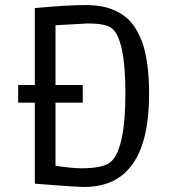

<svg xmlns="http://www.w3.org/2000/svg" viewBox="-20 -728 683 761"><path d="M52 -321V-391H118V-696Q249 -708 317 -708Q385 -708 429.5 -689Q474 -670 500.5 -638.5Q527 -607 544 -560Q571 -482 571 -356Q571 13 314 13Q280 13 118 0V-321ZM200 -391H308V-321H200V-71Q265 -61 303 -61Q394 -61 422 -89Q477 -144 477 -357.5Q477 -571 424 -615Q402 -635 327 -635L200 -628Z"/></svg>

Font: Ruda
Style: Regular
Weight: 400
Designer: Mariela Monsalve, Angelina Sanchez
Foundry: Mariela Monsalve, Angelina Sanchez
Version: Version 1.002